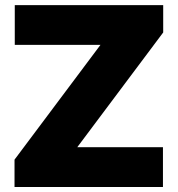

<svg xmlns="http://www.w3.org/2000/svg" viewBox="-20 -748 711 768"><path d="M38.1 0V-109.4L381.8 -568.4H39.1V-727.5H632.8V-618.2L289.1 -159.2H631.8V0Z"/></svg>

Font: Inter Tight Black
Style: Regular
Weight: 900
Designer: Rasmus Andersson
Foundry: rsms
Version: Version 3.004; ttfautohint (v1.8.4.7-5d5b)